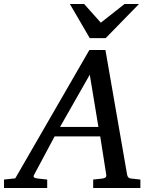

<svg xmlns="http://www.w3.org/2000/svg" viewBox="-73 -936 765 956"><path d="M626 0H391V-42L437 -47Q459 -50 456 -66L426 -257H199L97 -66Q92 -56 96.5 -52.5Q101 -49 116 -47L162 -42V0H-53V-42L3 -48L372 -687H452L560 -66Q563 -48 580 -47L626 -42ZM417 -304 374 -564 226 -304ZM619 -916 453 -746H374L275 -916H346L429 -823L547 -916Z"/></svg>

Font: Veleka
Style: Italic
Weight: 400
Italic angle: -12°
Designer: Stefan Peev, Context Ltd, 2016; SIL International, 1997-2014.
Foundry: Stefan Peev, Context Ltd, 2016
Version: Version 1.000